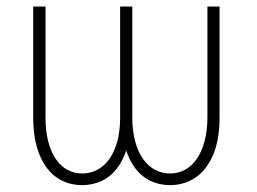

<svg xmlns="http://www.w3.org/2000/svg" viewBox="-20 -548 776 579"><path d="M342.3 -528.3H375V-194.8Q375 -143.1 364 -104.7Q353 -66.4 333.3 -40.8Q313.5 -15.1 286.4 -2.4Q259.3 10.3 227.5 10.3Q195.3 10.3 168.5 -2.4Q141.6 -15.1 121.8 -40.8Q102.1 -66.4 91.1 -104.7Q80.1 -143.1 80.1 -194.8V-528.3H117.2V-194.8Q117.2 -153.8 125.2 -122.1Q133.3 -90.3 148.2 -68.6Q163.1 -46.9 183.3 -35.9Q203.6 -24.9 227.5 -24.9Q260.7 -24.9 286.6 -44.4Q312.5 -64 327.4 -102.1Q342.3 -140.1 342.3 -194.8ZM605.5 -528.3H642.1V-194.8Q642.1 -126 622.6 -80.6Q603 -35.2 569.3 -12.5Q535.6 10.3 492.7 10.3Q460.9 10.3 434.1 -2.4Q407.2 -15.1 387.7 -40.8Q368.2 -66.4 357.2 -104.7Q346.2 -143.1 346.2 -194.8V-528.3H378.9V-194.8Q378.9 -153.8 387.5 -122.1Q396 -90.3 411.4 -68.6Q426.8 -46.9 447.5 -35.9Q468.3 -24.9 492.7 -24.9Q517.1 -24.9 537.6 -35.9Q558.1 -46.9 573.2 -68.6Q588.4 -90.3 596.9 -122.1Q605.5 -153.8 605.5 -194.8Z"/></svg>

Font: Roboto Condensed ExtraLight
Style: Regular
Weight: 250
Designer: Christian Robertson
Foundry: Google
Version: Version 3.008; 2023